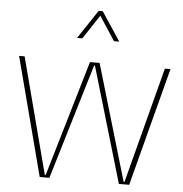

<svg xmlns="http://www.w3.org/2000/svg" viewBox="-61 -991 1003 1050"><g transform="rotate(5 441.0 -466.5)"><path d="M564.9 -775.4 460.4 -933.1H438L333 -775.4H361.8L449.2 -907.7L535.6 -775.4ZM660.2 -13.7H655.3L467.8 -649.9H415L227.5 -13.7H222.7L56.2 -649.9H25.9L195.8 0H249L439 -632.8H443.8L630.4 0H687L856.9 -649.9H826.2Z"/></g></svg>

Font: Estedad VF
Style: Regular
Weight: 100
Designer: Amin Abedi
Version: Version 7.3